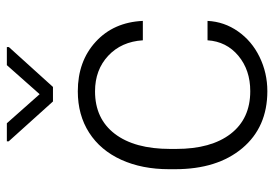

<svg xmlns="http://www.w3.org/2000/svg" viewBox="-139 -644 793 555"><g transform="rotate(-90 257.5 -366.5)"><path d="M271.5 -39.6Q332.5 -39.6 373.8 -74Q415 -108.4 418.5 -163.1H474.6Q472.2 -114.7 444.3 -75Q416.5 -35.2 370.4 -12.7Q324.2 9.8 271.5 9.8Q167.5 9.8 106.7 -62.5Q45.9 -134.8 45.9 -256.8V-274.4Q45.9 -352.5 73.2 -412.6Q100.6 -472.7 151.6 -505.4Q202.6 -538.1 271 -538.1Q357.9 -538.1 414.3 -486.3Q470.7 -434.6 474.6 -350.1H418.5Q414.6 -412.1 373.8 -450.2Q333 -488.3 271 -488.3Q191.9 -488.3 148.2 -431.2Q104.5 -374 104.5 -271V-253.9Q104.5 -152.8 148.2 -96.2Q191.9 -39.6 271.5 -39.6ZM262.7 -648.4 346.7 -743.2H398.9V-737.3L283.7 -609.9H241.7L126.5 -737.8V-743.2H178.7Z"/></g></svg>

Font: SteelSelectRoboto
Style: Regular
Weight: 300
Designer: Google
Version: Version 2.137; 2017